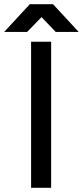

<svg xmlns="http://www.w3.org/2000/svg" viewBox="-62 -900 397 920"><path d="M-42 -747H68L137 -818L205 -747H315L192 -880H81ZM87 0H183V-700H87Z"/></svg>

Font: Unageo
Style: Medium
Weight: 500
Designer: Richard Sepsi
Foundry: Richard Sepsi
Version: Version 2.000